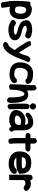

<svg xmlns="http://www.w3.org/2000/svg" viewBox="1764 -2434 874 4443"><g transform="rotate(90 2201.5 -213.0)"><path d="M2 -84C2 25 29 100 36 189L37 182C58 206 115 212 148 192L151 195C162 177 164 157 157 137C153 88 142 42 136 -7C157 -1 182 2 207 4C316 11 411 -67 423 -220C424 -233 424 -246 424 -260C424 -401 346 -513 186 -513C179 -513 173 -512 166 -512H163C137 -506 116 -495 97 -477H23C10 -395 4 -307 2 -215ZM130 -230C132 -302 151 -387 207 -383C266 -379 298 -330 298 -262C298 -184 278 -121 216 -121C213 -121 210 -122 207 -122C142 -128 130 -155 130 -230Z M447 -389C447 -377 449 -364 453 -350C466 -265 543 -227 613 -203C679 -180 780 -167 784 -135C776 -104 723 -96 668 -96C604 -96 567 -111 541 -137L534 -143L524 -144C496 -146 468 -130 450 -108L448 -106C428 -76 449 -43 472 -26C532 4 575 30 670 30C767 30 912 -2 912 -118C912 -243 768 -266 678 -288C637 -300 579 -325 579 -352C579 -391 611 -395 680 -395C701 -395 788 -344 825 -361L828 -362L830 -364C851 -380 871 -405 871 -439V-444C850 -505 738 -518 682 -521H680C587 -521 447 -497 447 -389Z M931 -473 932 -458C933 -433 943 -410 957 -388C1011 -301 1076 -183 1139 -118C1108 -61 1046 28 1028 28H1025C994 35 966 55 952 90V95C952 138 995 152 1023 152C1197 152 1316 -171 1355 -276C1372 -321 1394 -380 1415 -418L1422 -430L1414 -442C1399 -465 1370 -478 1340 -478H1333C1303 -458 1279 -431 1268 -393V-392L1267 -390C1260 -348 1229 -265 1203 -210C1156 -267 1098 -378 1033 -482L1027 -493L1014 -494C990 -496 966 -493 945 -481Z M1423 -238C1423 -53 1556 5 1713 5C1777 5 1840 -20 1879 -55C1914 -89 1909 -134 1885 -158L1877 -166H1864C1853 -165 1833 -166 1816 -164L1810 -158C1773 -125 1761 -105 1695 -105C1588 -112 1551 -133 1551 -232C1551 -330 1599 -416 1677 -416C1742 -416 1806 -399 1817 -378L1823 -365L1837 -364C1870 -361 1898 -375 1914 -393L1921 -400V-410C1921 -531 1764 -541 1675 -541C1500 -541 1423 -392 1423 -238Z M1930 -19 1932 -14C1955 39 2035 0 2035 0L2056 -4V-25C2056 -156 2080 -339 2161 -341C2229 -329 2235 -110 2235 13V21C2251 46 2277 62 2312 62H2318L2323 59C2347 47 2362 20 2362 -9C2362 -149 2359 -433 2168 -428C2133 -428 2101 -419 2074 -403C2076 -444 2076 -482 2076 -528C2076 -561 2064 -593 2044 -613L2036 -620H2026C1992 -620 1966 -601 1951 -578V-570C1951 -519 1951 -485 1947 -434C1936 -280 1932 -173 1930 -24Z M2370 -538C2370 -499 2403 -466 2443 -466C2483 -466 2516 -498 2516 -537C2516 -577 2483 -610 2442 -610C2402 -610 2370 -578 2370 -538ZM2380 -138C2380 -88 2379 -17 2398 28L2401 37L2410 42C2451 61 2500 39 2509 -2L2510 -4V-7C2510 -61 2505 -129 2505 -178V-421C2490 -444 2464 -460 2430 -460H2420L2412 -453C2392 -435 2380 -406 2380 -376Z M2526 -147C2526 -36 2649 11 2756 11C2830 11 2869 -13 2909 -39C2918 -22 2938 9 2967 12C2992 14 3008 -3 3016 -15C3024 -26 3032 -39 3026 -56L3025 -57C3006 -95 2998 -82 2996 -143V-331C2996 -433 2936 -545 2816 -545C2725 -545 2654 -510 2607 -458C2582 -437 2581 -395 2610 -375C2622 -367 2637 -366 2655 -368L2661 -373C2692 -402 2740 -427 2810 -428C2852 -421 2864 -402 2868 -354C2837 -362 2799 -364 2771 -364C2637 -364 2533 -274 2526 -149ZM2653 -161C2661 -222 2728 -273 2803 -261H2805C2824 -260 2841 -255 2865 -253C2876 -215 2871 -181 2853 -142C2831 -128 2793 -116 2754 -116C2705 -116 2654 -137 2653 -161Z M3062 -443C3035 -407 3078 -371 3114 -368C3135 -367 3153 -366 3173 -366C3173 -274 3175 -180 3175 -90V-89C3178 -43 3187 -8 3204 16L3210 26L3221 28C3245 32 3268 29 3289 18L3298 14L3302 4C3318 -36 3300 -69 3300 -92C3300 -180 3298 -271 3298 -363C3341 -362 3385 -363 3427 -363H3433C3464 -375 3485 -399 3489 -433L3485 -440C3473 -465 3445 -479 3416 -479C3378 -479 3342 -480 3303 -480C3304 -504 3304 -530 3304 -556C3304 -586 3289 -613 3267 -626L3261 -630H3254C3219 -630 3194 -611 3179 -588V-580C3179 -544 3179 -514 3178 -480C3158 -481 3136 -483 3111 -482H3104C3087 -470 3075 -460 3062 -443Z M3484 -243C3471 -77 3599 34 3790 24C3870 24 3929 -5 3974 -44C4004 -72 4010 -115 3993 -147L3989 -155C3962 -164 3931 -171 3902 -159L3898 -156C3855 -117 3844 -99 3763 -99C3698 -99 3649 -121 3626 -154H3761C3858 -154 3936 -169 3993 -214L4002 -221V-231C4002 -410 3935 -499 3739 -499C3564 -499 3491 -391 3484 -243ZM3615 -279C3626 -345 3650 -375 3740 -375C3833 -375 3873 -357 3878 -293C3855 -284 3822 -279 3779 -279C3727 -279 3670 -281 3615 -279Z M4023 13 4049 12C4074 11 4096 12 4123 12H4148V-13C4148 -114 4145 -214 4148 -312C4154 -343 4181 -363 4219 -363C4273 -363 4265 -343 4316 -325L4320 -324H4324C4352 -324 4375 -337 4392 -354C4409 -396 4380 -427 4363 -441C4320 -479 4281 -489 4220 -489C4194 -488 4173 -484 4151 -474C4148 -495 4138 -515 4120 -526L4116 -529C4080 -535 4050 -519 4034 -503L4027 -495V-485C4027 -460 4023 -435 4023 -408Z"/></g></svg>

Font: Snowfall
Style: Blk
Weight: 900
Designer: Jasper
Foundry: Cannot Into Space Fonts
Version: Version 0.9